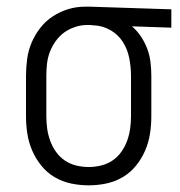

<svg xmlns="http://www.w3.org/2000/svg" viewBox="-20 -548 540 576"><path d="M246 8Q219 8 193 2.5Q167 -3 144 -16.5Q121 -30 104 -51Q87 -72 76.5 -96.5Q66 -121 62 -147Q58 -173 58 -200V-320Q58 -346 61.5 -371.5Q65 -397 75 -420.5Q85 -444 101 -464.5Q117 -485 138.5 -499Q160 -513 184.5 -520.5Q209 -528 235 -528H250L494 -520V-465L376 -469Q392 -455 403.5 -437.5Q415 -420 422 -401Q429 -382 431.5 -361.5Q434 -341 434 -320V-200Q434 -173 430 -147Q426 -121 415.5 -96.5Q405 -72 388 -51Q371 -30 348 -16.5Q325 -3 299 2.5Q273 8 246 8ZM246 -47Q265 -47 283.5 -51.5Q302 -56 317.5 -66.5Q333 -77 344 -92.5Q355 -108 361.5 -126Q368 -144 370.5 -162.5Q373 -181 373 -200V-320Q373 -346 368 -372.5Q363 -399 349 -421.5Q335 -444 311.5 -457.5Q288 -471 261 -472L250 -473H241Q223 -473 205 -467Q187 -461 172.5 -450.5Q158 -440 147 -424.5Q136 -409 129.5 -392Q123 -375 121 -356.5Q119 -338 119 -320V-200Q119 -181 121.5 -162.5Q124 -144 130.5 -126Q137 -108 148 -92.5Q159 -77 174.5 -66.5Q190 -56 208.5 -51.5Q227 -47 246 -47Z"/></svg>

Font: Iosevka Term Curly Light
Style: Regular
Weight: 300
Designer: Belleve Invis
Foundry: Belleve Invis
Version: Version 32.3.0